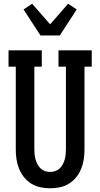

<svg xmlns="http://www.w3.org/2000/svg" viewBox="-20 -1006 540 1034"><path d="M250 8Q224 8 197.5 2.5Q171 -3 148.5 -17Q126 -31 109.5 -51.5Q93 -72 83 -96.5Q73 -121 69 -147.5Q65 -174 65 -200V-647H26V-735H205V-647H165V-200Q165 -186 166.5 -172.5Q168 -159 172 -145.5Q176 -132 182.5 -120Q189 -108 199 -98.5Q209 -89 222.5 -84.5Q236 -80 250 -80Q264 -80 277.5 -84.5Q291 -89 301 -98.5Q311 -108 317.5 -120Q324 -132 328 -145.5Q332 -159 333.5 -172.5Q335 -186 335 -200V-647H295V-735H474V-647H435V-200Q435 -174 431 -147.5Q427 -121 417 -96.5Q407 -72 390.5 -51.5Q374 -31 351.5 -17Q329 -3 302.5 2.5Q276 8 250 8ZM198 -815 107 -955 153 -986 250 -875 347 -986 393 -955 302 -815Z"/></svg>

Font: Iosevka Curly Slab Semibold
Style: Regular
Weight: 600
Monospace: yes
Designer: Belleve Invis
Foundry: Belleve Invis
Version: Version 22.1.2; ttfautohint (v1.8.4)